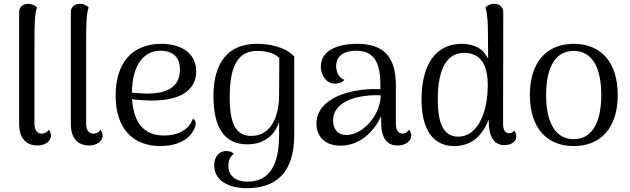

<svg xmlns="http://www.w3.org/2000/svg" viewBox="-20 -750 3291 1003"><path d="M175 10C213 10 246 -10 246 -42C246 -50 243 -62 235 -73C228 -59 212 -52 198 -52C173 -52 160 -71 160 -105V-517C160 -620 161 -675 173 -712C165 -719 150 -730 127 -730C100 -730 80 -714 80 -686V-101C80 -31 115 10 175 10Z M445 10C483 10 516 -10 516 -42C516 -50 513 -62 505 -73C498 -59 482 -52 468 -52C443 -52 430 -71 430 -105V-517C430 -620 431 -675 443 -712C435 -719 420 -730 397 -730C370 -730 350 -714 350 -686V-101C350 -31 385 10 445 10Z M987 -129C967 -72 909 -42 837 -42C749 -42 679 -89 670 -232C705 -227 740 -225 778 -225C919 -225 1005 -277 1005 -377C1005 -471 929 -521 822 -521C667 -521 584 -417 584 -251C584 -79 674 13 818 13C902 13 970 -19 996 -79C1009 -112 1000 -124 987 -129ZM819 -485C868 -485 920 -464 920 -387C920 -288 842 -261 747 -261C721 -262 694 -264 669 -266C671 -410 730 -485 819 -485Z M1269 233C1412 233 1517 163 1517 -45V-455C1470 -505 1389 -521 1323 -521C1136 -521 1095 -374 1095 -248C1095 -69 1163 4 1272 4C1355 4 1414 -39 1438 -113V-45C1438 113 1387 199 1272 199C1214 199 1173 171 1173 115C1173 90 1181 69 1201 54C1193 44 1180 39 1161 39C1126 39 1099 68 1099 113C1099 196 1178 233 1269 233ZM1293 -40C1216 -40 1180 -97 1180 -240C1180 -360 1200 -484 1322 -484C1370 -484 1416 -472 1439 -447L1438 -248C1437 -149 1400 -40 1293 -40Z M2117 -73C2110 -59 2094 -52 2084 -52C2061 -52 2048 -69 2048 -105V-305C2048 -452 1985 -521 1847 -521C1731 -521 1656 -480 1656 -401C1656 -356 1685 -313 1731 -313C1747 -313 1767 -318 1779 -333C1748 -344 1736 -377 1736 -404C1736 -467 1790 -485 1840 -485C1932 -485 1967 -426 1967 -310V-284C1916 -287 1854 -282 1799 -267C1703 -241 1633 -187 1633 -105C1633 -35 1680 11 1758 11C1850 11 1928 -50 1971 -143V-114C1971 -28 2001 10 2058 10C2097 10 2128 -12 2128 -42C2128 -50 2125 -62 2117 -73ZM1794 -45C1740 -43 1720 -81 1720 -122C1720 -173 1756 -211 1814 -232C1855 -248 1922 -255 1969 -252C1967 -145 1873 -47 1794 -45Z M2666 -69C2659 -56 2647 -54 2639 -54C2620 -54 2608 -69 2608 -105L2609 -686C2609 -714 2589 -730 2562 -730C2539 -730 2523 -719 2516 -712C2527 -674 2529 -625 2529 -575L2530 -441C2509 -492 2461 -521 2392 -521C2256 -521 2182 -412 2182 -230C2182 -120 2213 13 2354 13C2444 13 2502 -43 2533 -127V-120C2533 -39 2558 8 2615 8C2651 8 2677 -10 2677 -37C2677 -47 2674 -58 2666 -69ZM2374 -36C2282 -36 2267 -136 2267 -233C2267 -392 2316 -474 2405 -474C2507 -474 2528 -385 2528 -304C2528 -159 2473 -36 2374 -36Z M2977 13C3122 13 3207 -86 3207 -254C3207 -422 3122 -521 2977 -521C2833 -521 2748 -422 2748 -254C2748 -86 2833 13 2977 13ZM2977 -23C2884 -23 2833 -105 2833 -254C2833 -403 2884 -484 2977 -484C3070 -484 3121 -403 3121 -254C3121 -105 3070 -23 2977 -23Z"/></svg>

Font: Arima Koshi
Style: Regular
Weight: 400
Designer: Joana Correia and Natanael Gama
Foundry: NDISCOVER
Version: Version 1.019;PS 001.019;hotconv 1.0.88;makeotf.lib2.5.64775